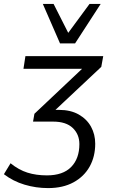

<svg xmlns="http://www.w3.org/2000/svg" viewBox="-61 -773 576 982"><path d="M185 189Q123 189 64.5 171.5Q6 154 -41 118L-7 62Q35 96 79.5 110Q124 124 179 124Q261 124 303 81Q345 38 345 -36Q345 -86 311 -118.5Q277 -151 211 -151H108L115 -191L381 -442L379 -421H59L69 -486H467L457 -431L197 -187L180 -211H241Q300 -211 341.5 -187.5Q383 -164 404.5 -125Q426 -86 426 -38Q426 28 397.5 79Q369 130 315 159.5Q261 189 185 189ZM246 -551 158 -753H213L288 -605L397 -753H454L323 -551Z"/></svg>

Font: Nunito Sans 12pt ExtraLight 12pt
Style: Italic
Weight: 400
Italic angle: -9°
Version: Version 3.101;gftools[0.9.27]